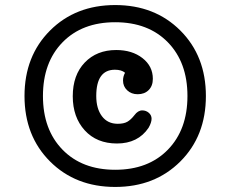

<svg xmlns="http://www.w3.org/2000/svg" viewBox="-20 -730 912 760"><path d="M178 -609Q279 -710 436 -710Q593 -710 694 -609Q795 -508 795 -350Q795 -192 694 -91Q593 10 436 10Q279 10 178 -91Q77 -192 77 -350Q77 -508 178 -609ZM227.5 -137.5Q305 -58 436 -58Q567 -58 644.5 -137.5Q722 -217 722 -350Q722 -483 644.5 -562.5Q567 -642 436 -642Q305 -642 227.5 -562.5Q150 -483 150 -350Q150 -217 227.5 -137.5ZM525 -357Q500 -357 483.5 -372.5Q467 -388 467 -411Q467 -428 475 -442Q461 -454 435 -454Q361 -454 361 -350Q361 -300 383.5 -270Q406 -240 446 -240Q470 -240 484 -248Q498 -256 512 -274Q526 -293 543 -293Q558 -293 569 -283.5Q580 -274 580 -260Q580 -245 568 -224Q526 -162 443 -162Q363 -162 315.5 -214Q268 -266 268 -349Q268 -433 315.5 -482.5Q363 -532 440 -532Q503 -532 544 -500Q585 -468 585 -418Q585 -390 568.5 -373.5Q552 -357 525 -357Z"/></svg>

Font: Solway Medium
Style: Regular
Weight: 500
Designer: Mariya V. Pigoulevskaya
Foundry: The Northern Block Ltd.
Version: Version 1.000;hotconv 1.0.109;makeotfexe 2.5.65596